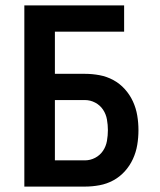

<svg xmlns="http://www.w3.org/2000/svg" viewBox="-20 -690 590 710"><path d="M70 0V-670H439V-573H183V-417H294Q321 -417 348 -412Q375 -407 399 -394Q423 -381 441.5 -360.5Q460 -340 471.5 -315Q483 -290 487.5 -263Q492 -236 492 -209Q492 -181 487.5 -154Q483 -127 471.5 -102Q460 -77 441.5 -56.5Q423 -36 399 -23Q375 -10 348 -5Q321 0 294 0ZM294 -97Q314 -97 332 -106.5Q350 -116 361 -132.5Q372 -149 375.5 -169Q379 -189 379 -209Q379 -228 375.5 -248Q372 -268 361 -284.5Q350 -301 332 -310.5Q314 -320 294 -320H183V-97Z"/></svg>

Font: Lode
Style: Bold
Weight: 700
Monospace: yes
Designer: Belleve Invis
Foundry: Belleve Invis
Version: Version 29.2.0; ttfautohint (v1.8.3)